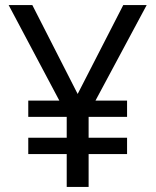

<svg xmlns="http://www.w3.org/2000/svg" viewBox="-20 -734 612 754"><path d="M285 -365 464 -714H556L355 -339H479V-275H328V-193H479V-129H328V0H242V-129H91V-193H242V-275H91V-339H213L14 -714H107Z"/></svg>

Font: Noto Sans Old Hungarian
Style: Regular
Weight: 400
Designer: Monotype Design Team
Foundry: Monotype Imaging Inc.
Version: Version 2.005; ttfautohint (v1.8.4.7-5d5b)